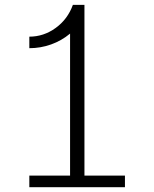

<svg xmlns="http://www.w3.org/2000/svg" viewBox="-20 -776 640 796"><path d="M101.6 -47.9H270.5V-636.7Q235.4 -607.4 191.9 -591.8Q148.4 -576.2 101.6 -576.2V-624Q161.1 -624 210.9 -660.2Q260.7 -696.3 282.2 -755.9H330.1V-47.9H498V0H101.6Z"/></svg>

Font: Lohit Tamil
Style: Regular
Weight: 400
Version: 2.91.1